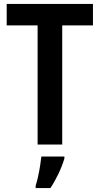

<svg xmlns="http://www.w3.org/2000/svg" viewBox="-20 -734 507 975"><path d="M296 0H171V-605H14V-714H452V-605H296ZM307 71Q296 108 277 148Q258 188 236 221H161V209Q167 191 173 164Q179 137 183.5 109Q188 81 190 61H307Z"/></svg>

Font: Noto Sans Bengali Condensed SemiBold
Style: Regular
Weight: 600
Width: 3
Designer: Joana Ranito - Universal Thirst; Jelle Bosma - Monotype Design Team
Foundry: Universal Thirst ehf.
Version: Version 3.000; ttfautohint (v1.8.4.7-5d5b)